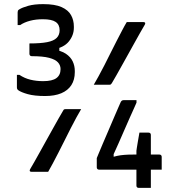

<svg xmlns="http://www.w3.org/2000/svg" viewBox="-20 -816 840 922"><path d="M430.3 -409.1Q440 -425.6 453.1 -449.4Q466.2 -473.1 480.8 -501.7Q495.3 -530.3 510.2 -560.2Q525.1 -590.1 539.6 -618.3Q554.2 -646.4 566.6 -670.3Q579 -694.1 588.7 -710Q592.1 -710 603.5 -710Q614.8 -710 628.6 -710Q642.5 -710 653.8 -710Q665.1 -710 669.1 -710Q675.1 -710 676.9 -706.5Q678.7 -703 675.1 -697Q666 -681.3 653.3 -659.3Q640.7 -637.2 626.1 -610.7Q611.5 -584.2 596.1 -556.6Q580.7 -528.9 565.9 -502.4Q551.1 -475.9 538.7 -453.9Q526.3 -431.9 516.7 -416.1Q514.1 -412.1 511.9 -410.6Q509.7 -409.1 505.7 -409.1Q502.2 -409.1 491.8 -409.1Q481.4 -409.1 468.2 -409.1Q455 -409.1 444.3 -409.1Q433.7 -409.1 430.3 -409.1ZM369.7 -291.9Q360 -276 346.9 -251.9Q333.8 -227.9 319.2 -199.3Q304.7 -170.7 289.8 -140.8Q274.9 -110.9 260.4 -82.7Q245.8 -54.6 233.4 -31Q221 -7.5 211.3 9Q207.9 9 196.5 9Q185.2 9 171.4 9Q157.5 9 146.2 9Q134.9 9 130.9 9Q124.9 9 123.1 5.5Q121.3 2 124.9 -4Q134 -19.7 146.7 -41.7Q159.3 -63.8 173.9 -90.3Q188.5 -116.8 203.9 -144.4Q219.3 -172.1 234.1 -198.6Q248.9 -225.1 261.3 -247.1Q273.7 -269.1 283.3 -284.9Q285.9 -289.9 288.1 -290.9Q290.3 -291.9 294.3 -291.9Q297.8 -291.9 308.2 -291.9Q318.6 -291.9 331.8 -291.9Q345 -291.9 355.7 -291.9Q366.3 -291.9 369.7 -291.9ZM704.4 86.2Q700.4 86.2 692.3 86.2Q684.3 86.2 675.3 86.2Q666.2 86.2 658.2 86.2Q650.1 86.2 646.1 86.2Q641.1 86.2 638.1 83.4Q635.1 80.6 635.1 75.2V-91.9Q635.1 -93.9 637 -105.4Q638.8 -117 641.3 -131.8Q643.9 -146.6 646.2 -160.1Q648.5 -173.5 649.5 -179.1H693.4Q698.8 -179.1 701.6 -176.1Q704.4 -173.1 704.4 -168.1V35.2Q704.4 42.2 704.4 60.2Q704.4 78.2 704.4 86.2ZM756.5 -1.3H455.7Q450.7 -1.3 447.7 -4.3Q444.7 -7.3 444.7 -12.3V-56.8Q444.7 -56.8 452.6 -76Q460.4 -95.2 473.2 -125.1Q485.9 -155.1 500.5 -188.7Q515 -222.2 528 -253Q541 -283.7 550.1 -304.1Q559.3 -324.5 560.3 -327.1Q563.3 -332.1 566.8 -333.6Q570.3 -335.1 574.3 -335.1Q578.3 -335.1 586.7 -335.1Q595 -335.1 604.9 -335.1Q614.8 -335.1 623.2 -335.1Q631.5 -335.1 635.5 -335.1V-323.1Q634.5 -320.1 625.4 -300.2Q616.4 -280.3 603.4 -251.3Q590.4 -222.2 576.1 -189.1Q561.7 -155.9 548.5 -126.1Q535.3 -96.3 525.7 -75.6Q516.2 -54.9 514.2 -49.9L525.8 -98.1V-43.8L511.2 -58.8Q527.5 -64.2 542.7 -67.5Q557.9 -70.8 576.6 -72.3Q595.2 -73.8 620 -73.8H745.5Q750.5 -73.8 753.5 -70.8Q756.5 -67.8 756.5 -62.8Q756.5 -58.8 756.5 -50.4Q756.5 -41.9 756.5 -32Q756.5 -22.1 756.5 -13.7Q756.5 -5.3 756.5 -1.3ZM334.7 -682.8Q334.7 -646.8 310.5 -616.8Q286.4 -586.9 234.3 -578.3L264.9 -603.8V-555L233.9 -578.5Q273.5 -573.2 296.3 -557.9Q319 -542.6 329.1 -521.3Q339.2 -499.9 339.2 -475.5V-469.5Q339.2 -432.8 322.6 -407.1Q305.9 -381.5 274.3 -368.2Q242.6 -354.9 196.6 -354.9Q145.3 -354.9 113.3 -363.9Q81.4 -372.8 67.2 -383.1Q63.8 -386.1 62.5 -389.1Q61.2 -392.1 61.2 -397.6Q61.2 -402.1 61.2 -409.9Q61.2 -417.6 61.2 -427.1Q61.2 -436.6 61.2 -444.6Q61.2 -452.6 61.2 -456.6H73.2Q97.9 -440 126.4 -433.2Q154.8 -426.3 187.1 -426.3Q231 -426.3 250.9 -441Q270.8 -455.6 270.8 -484.3Q270.8 -502.8 258.2 -516.6Q245.6 -530.5 215.8 -538.3Q185.9 -546.2 132.7 -546.2Q127.7 -546.2 124.5 -549.2Q121.3 -552.2 121.3 -557.6Q121.3 -562.6 121.3 -572.5Q121.3 -582.4 121.3 -592.4Q121.3 -602.4 121.3 -607.4Q174.9 -607.4 206.5 -613.6Q238.1 -619.8 252.2 -634Q266.3 -648.1 266.3 -670.9Q266.3 -697.7 247.4 -710.6Q228.6 -723.6 185.5 -723.6Q152 -723.6 124 -716.2Q96.1 -708.8 76.7 -695.5H64.7Q64.7 -699.5 64.7 -707.9Q64.7 -716.4 64.7 -726.2Q64.7 -736 64.7 -744.1Q64.7 -752.3 64.7 -756.3Q64.7 -760.5 65.9 -764.3Q67.1 -768.1 73.1 -771.2Q86.2 -779.7 115.3 -788Q144.3 -796.2 187.4 -796.2Q243.9 -796.2 275.8 -781.9Q307.8 -767.6 321.2 -743.3Q334.7 -719 334.7 -688.8Z"/></svg>

Font: Recursive Sans Linear Light
Style: Regular
Weight: 300
Version: Version 1.085